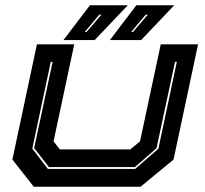

<svg xmlns="http://www.w3.org/2000/svg" viewBox="-20 -708 776 728"><path d="M108 0 27 -103 120 -540H261.5L183 -172L207 -141.5H474L511 -172L589.5 -540H731L638 -103L513 0ZM161.5 -67.5H492.5L580.5 -144L650.5 -473.5H643.5L573.5 -146L491.5 -74.5H165.5L109.5 -146.5L179.5 -473.5H172.5L102.5 -144.5ZM396.5 -556 497 -688H640.5L515 -556ZM220.5 -556 321 -688H464.5L339 -556ZM301.5 -587H308.5L364.5 -652.5H356.5ZM477.5 -587H484.5L540.5 -652.5H532.5Z"/></svg>

Font: Tourney Expanded ExtraBold
Style: Italic
Weight: 800
Width: 7
Italic angle: -12°
Designer: Tyler Finck
Foundry: Etcetera Type Co
Version: Version 1.010; ttfautohint (v1.8.3)